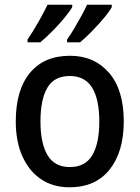

<svg xmlns="http://www.w3.org/2000/svg" viewBox="-20 -837 593 816"><path d="M506 -321Q506 -192 446 -116.5Q386 -41 275 -41Q206 -41 155 -75Q104 -109 75.5 -172Q47 -235 47 -321Q47 -454 107 -527Q167 -600 278 -600Q380 -600 443 -528Q506 -456 506 -321ZM152 -321Q152 -228 182 -177.5Q212 -127 277 -127Q342 -127 372 -177Q402 -227 402 -321Q402 -415 371.5 -464.5Q341 -514 276 -514Q211 -514 181.5 -464.5Q152 -415 152 -321ZM455 -807Q445 -788 421 -759.5Q397 -731 369.5 -703Q342 -675 320 -657H265V-669Q280 -690 296 -717Q312 -744 326.5 -770.5Q341 -797 350 -817H455ZM287 -807Q276 -788 253 -760Q230 -732 202 -704Q174 -676 151 -657H97V-669Q119 -701 143.5 -744Q168 -787 182 -817H287Z"/></svg>

Font: Noto Sans Tamil UI SemiCondensed Medium
Style: Regular
Weight: 500
Width: 4
Designer: Jelle Bosma - Monotype Design Team
Foundry: Monotype Imaging Inc.
Version: Version 2.004; ttfautohint (v1.8.4.7-5d5b)